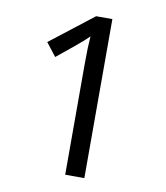

<svg xmlns="http://www.w3.org/2000/svg" viewBox="-81 -781 734 849"><g transform="rotate(10 286.0 -357.0)"><path d="M355 0H269V-499Q269 -542 270 -568Q271 -594 273 -622Q257 -606 244 -595Q231 -584 211 -567L135 -505L89 -564L282 -714H355Z"/></g></svg>

Font: Noto Sans Shavian
Style: Regular
Weight: 400
Designer: Monotype Design Team
Foundry: Monotype Imaging Inc.
Version: Version 2.001; ttfautohint (v1.8.4.7-5d5b)